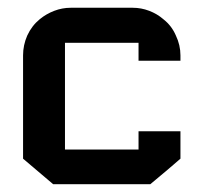

<svg xmlns="http://www.w3.org/2000/svg" viewBox="-20 -472 520 492"><path d="M146.5 -362.3Q146.5 -271.5 146.5 -88.9Q209 -88.9 335 -88.9Q335 -104.5 335 -135.7Q371.1 -135.7 442.4 -135.7Q442.4 -112.3 442.4 -65.4Q417 -43 365.2 0Q282.2 0 116.2 0Q90.8 -21.5 39.1 -65.4Q39.1 -153.3 39.1 -330.1Q39.1 -356.4 49.8 -380.9Q61.5 -406.2 82 -422.9Q98.6 -436.5 119.1 -444.3Q139.6 -452.1 161.1 -452.1Q213.9 -452.1 320.3 -452.1Q341.8 -452.1 362.3 -444.3Q382.8 -436.5 398.4 -422.9Q419.9 -406.2 430.7 -380.9Q442.4 -356.4 442.4 -330.1Q442.4 -325.2 442.4 -316.4Q406.2 -316.4 335 -316.4Q335 -332 335 -362.3Q288.1 -362.3 241.2 -362.3Q193.4 -362.3 146.5 -362.3Z"/></svg>

Font: Bestnet font
Style: Regular
Weight: 400
Version: Version 1.0